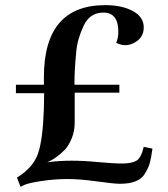

<svg xmlns="http://www.w3.org/2000/svg" viewBox="-20 -712 656 748"><path d="M441 -588Q441 -663 383 -663Q330 -663 306 -612Q281 -559 277 -510Q270 -440 270 -382H445V-351H271V-234Q271 -202 260 -174.5Q249 -147 234 -130Q202 -98 175 -85L164 -80Q212 -86 259 -86Q306 -86 363 -80.5Q420 -75 456.5 -75Q493 -75 511.5 -86Q530 -97 540 -140L574 -133Q569 -97 564 -78.5Q559 -60 546 -38Q523 4 448 4Q424 4 356 -5.5Q288 -15 238 -14.5Q188 -14 140 -6.5Q92 1 76 8L60 16L46 -20Q109 -59 128 -113.5Q147 -168 151 -290L152 -349H42V-382H151V-411Q151 -692 390 -692Q455 -692 497.5 -669Q540 -646 540 -605.5Q540 -565 504 -546Q486 -536 468.5 -536Q451 -536 433 -545Q441 -566 441 -588Z"/></svg>

Font: Rufina
Style: Bold
Weight: 700
Designer: Martin Sommaruga
Foundry: Martin Sommaruga
Version: Version 1.001